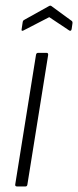

<svg xmlns="http://www.w3.org/2000/svg" viewBox="-20 -674 282 694"><path d="M42 0Q34 0 35 -7L110 -475Q111 -483 118 -483H148Q155 -483 154 -475L79 -7Q78 0 72 0ZM65 -564Q62 -562 59.5 -563Q57 -564 58 -567L62 -594Q63 -599 64.5 -600Q66 -601 69 -603L157 -652Q162 -655 166 -652L237 -600Q243 -597 242 -590L239 -569Q238 -564 235.5 -563Q233 -562 230 -564L158 -612Z"/></svg>

Font: Sofia Sans Condensed Light
Style: Italic
Weight: 300
Italic angle: -9°
Version: Version 4.100